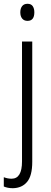

<svg xmlns="http://www.w3.org/2000/svg" viewBox="-41 -751 267 1012"><path d="M66 -686Q66 -706 75.5 -718.5Q85 -731 104 -731Q123 -731 131.5 -718.5Q140 -706 140 -686Q140 -641 104 -641Q86 -641 76 -653Q66 -665 66 -686ZM27 241Q12 241 0 238.5Q-12 236 -21 232V183Q-1 191 20 191Q75 191 75 100V-532H129V102Q129 175 102 207.5Q75 240 27 241Z"/></svg>

Font: Noto Sans Sinhala UI Condensed Light
Style: Regular
Weight: 300
Width: 3
Designer: Jelle Bosma - Monotype Design Team
Foundry: Monotype Imaging Inc.
Version: Version 2.006; ttfautohint (v1.8.4.7-5d5b)